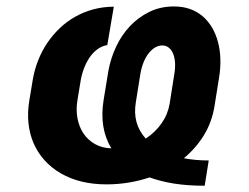

<svg xmlns="http://www.w3.org/2000/svg" viewBox="-20 -573 788 607"><path d="M72.8 -256 83.5 -320.3Q88.8 -352.3 100.5 -381.9Q112.2 -411.6 129.4 -437.1Q146.7 -462.7 169 -484Q191.4 -505.3 218 -520.2Q244.7 -535.2 275.4 -543.5Q306.1 -551.8 339.8 -551.8L319.2 -430.4Q304.7 -428.3 291.4 -419.6Q278.1 -410.9 267 -396.5Q256 -382.1 247.9 -362.7Q239.7 -343.4 235.4 -320.3L224.8 -256Q219.8 -225.9 225 -198.7Q230.1 -171.5 244.1 -150.7Q258.2 -130 280.5 -117.4Q302.9 -104.8 332 -104Q293.3 -168 307.5 -256.4L322.8 -349.8Q329.9 -388.5 346.9 -425.1Q364 -461.6 390.4 -489.9Q416.9 -518.1 451.9 -535.3Q486.9 -552.6 529.8 -552.6Q583.5 -552.6 619.7 -522.4Q637.4 -507.5 649.9 -486.7Q662.3 -465.9 669 -440.7Q675.8 -415.5 676.7 -386.4Q677.6 -357.2 672.2 -325.3L658 -236.5Q649.9 -187.1 625 -146.1Q600.1 -105.1 561.4 -72.8Q579.5 -69.2 599.1 -67.5Q618.6 -65.7 639.9 -65.7L627.1 14.2Q573.5 14.2 530.9 7.5Q488.3 0.7 452.8 -12.1Q386.7 9.9 317.1 9.9Q232.2 9.9 171.9 -25.2Q142 -42.6 120.6 -66.6Q99.1 -90.6 86.3 -120Q73.5 -149.5 70 -183.8Q66.4 -218 72.8 -256ZM440.7 -134.9Q470.9 -154.5 490.8 -183.1Q510.7 -211.6 516.3 -245L530.5 -335.2Q534.4 -356.5 533.4 -373.9Q532.3 -391.3 527.2 -403.6Q522 -415.8 513.3 -422.6Q504.6 -429.3 493.3 -429.3Q481.2 -429.3 470.2 -422.8Q459.2 -416.2 449.9 -404.5Q440.7 -392.8 433.9 -376.1Q427.2 -359.4 423.7 -339.1L409.4 -249.3Q398.1 -182.2 440.7 -134.9Z"/></svg>

Font: Inter P
Style: Bold Italic
Weight: 700
Italic angle: 9.39999°
Designer: Rasmus Andersson
Foundry: rsms
Version: Version 3.018;git-588b23468